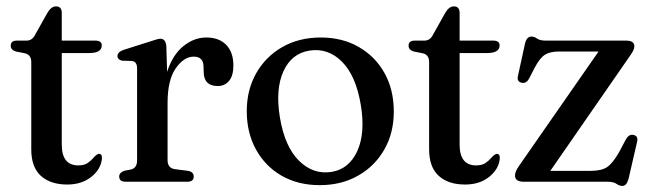

<svg xmlns="http://www.w3.org/2000/svg" viewBox="-20 -584 2088 617"><path d="M61 -412.5 31 -418.5Q14.5 -423.5 14.5 -437Q14.5 -453.5 34 -453.5H65.5Q84 -453.5 93.5 -473.5L132.5 -543Q144.5 -563.5 160 -563.5Q178.5 -563.5 178.5 -542.5V-453.5H286.5Q307 -453.5 307 -438Q307 -413.5 266 -413.5H178.5V-119.5Q178.5 -52.5 231.5 -52.5Q250.5 -52.5 261.8 -60.2Q273 -68 280.5 -77Q288 -86 296 -89.5Q309 -91 307.5 -73.5Q304 -40 273.2 -15.5Q242.5 9 196 9Q142 9 111.2 -19Q80.5 -47 80.5 -104V-384.5Q80.5 -407.5 61 -412.5Z M514.5 -435.5 517 -353Q534.5 -407.5 569 -435.5Q603.5 -463.5 643 -463.5Q684 -463.5 707 -439.8Q730 -416 730 -373.5Q730 -340.5 716 -324Q702 -307.5 680 -307.5Q634.5 -307.5 634.5 -354L634 -369.5Q634 -402 602.5 -402Q571 -402 544.8 -364.5Q518.5 -327 518.5 -253V-69.5Q518.5 -44 541.5 -40.5L584 -35Q602.5 -32 602.5 -16.5Q602.5 0 582 0H383.5Q363 0 363 -17Q363 -28.5 378.5 -35L401.5 -39.5Q420.5 -44.5 420.5 -68.5V-365Q420.5 -385 405 -388L372 -389Q357.5 -392.5 357.5 -404Q357.5 -416.5 376.5 -423.5L461.5 -450.5Q487.5 -459.5 495.5 -459.5Q512.5 -459.5 514.5 -435.5Z M1011 -463.5Q1080 -463.5 1133 -433Q1186 -402.5 1215.8 -349Q1245.5 -295.5 1245.5 -225.5Q1245.5 -157 1215.2 -103.8Q1185 -50.5 1131.2 -19.8Q1077.5 11 1007.5 11Q938 11 885.2 -19.2Q832.5 -49.5 802.8 -103.2Q773 -157 773 -227Q773 -295 803.2 -348.5Q833.5 -402 887.2 -432.8Q941 -463.5 1011 -463.5ZM1045 -31.5Q1101.5 -40.5 1128 -98.2Q1154.5 -156 1139.5 -246.5Q1124 -340.5 1079.2 -385.5Q1034.5 -430.5 975 -421.5Q917 -412.5 890.8 -354.8Q864.5 -297 879.5 -206.5Q895 -113 940.5 -67.8Q986 -22.5 1045 -31.5Z M1339.5 -412.5 1309.5 -418.5Q1293 -423.5 1293 -437Q1293 -453.5 1312.5 -453.5H1344Q1362.5 -453.5 1372 -473.5L1411 -543Q1423 -563.5 1438.5 -563.5Q1457 -563.5 1457 -542.5V-453.5H1565Q1585.5 -453.5 1585.5 -438Q1585.5 -413.5 1544.5 -413.5H1457V-119.5Q1457 -52.5 1510 -52.5Q1529 -52.5 1540.2 -60.2Q1551.5 -68 1559 -77Q1566.5 -86 1574.5 -89.5Q1587.5 -91 1586 -73.5Q1582.5 -40 1551.8 -15.5Q1521 9 1474.5 9Q1420.5 9 1389.8 -19Q1359 -47 1359 -104V-384.5Q1359 -407.5 1339.5 -412.5Z M2001 -399.5 1748.5 -35H1879Q1912.5 -35 1930.5 -46.8Q1948.5 -58.5 1969.5 -95L1991.5 -136.5Q2001 -153 2015 -150.5Q2031.5 -147.5 2027.5 -129L2000 -10Q1994 13.5 1980 13.5Q1970.5 13.5 1961 6.8Q1951.5 0 1932 0H1663Q1635 0 1635 -20Q1635 -26.5 1638 -33.8Q1641 -41 1649 -52.5L1903.5 -418.5H1777Q1747.5 -418.5 1731 -408Q1714.5 -397.5 1698 -366L1680.5 -332Q1671.5 -315 1657 -318Q1640 -321 1644.5 -340L1667 -443.5Q1672.5 -466.5 1687.5 -466.5Q1697 -466.5 1706 -460Q1715 -453.5 1734 -453.5H1992.5Q2018.5 -453.5 2018.5 -435Q2018.5 -429 2014.8 -421.2Q2011 -413.5 2001 -399.5Z"/></svg>

Font: Fraunces 72pt Soft
Style: Regular
Weight: 400
Version: Version 1.000;[b76b70a41]